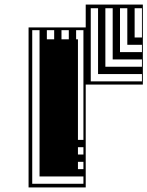

<svg xmlns="http://www.w3.org/2000/svg" viewBox="-20 -820 645 840"><path d="M105 0V-700H355V-800H605V-450H355V0ZM601 -656V-784H569V-656ZM345 -624V-688H313V-648H321V-624ZM249 -688V-648H281V-688ZM185 -688V-648H217V-688ZM345 -592V-624H321V-592ZM601 -592V-624H537V-784H505V-592ZM345 -560V-592H321V-560ZM345 -528V-560H321V-528ZM601 -528V-560H473V-784H441V-528ZM345 -496V-528H321V-496ZM345 -464V-496H321V-464ZM601 -464V-496H409V-784H377V-464ZM345 -432V-464H321V-432ZM345 -400V-432H321V-400ZM345 -368V-400H321V-368ZM345 -336V-368H321V-336ZM345 -304V-336H321V-304ZM345 -272V-304H321V-272ZM345 -240V-272H321V-240ZM345 -208V-240H321V-208ZM345 -144V-176H321V-144ZM345 -80V-112H321V-80ZM345 -16V-48H153V-688H121V-16Z"/></svg>

Font: Rubik Broken Fax
Style: Regular
Weight: 400
Designer: Hubert and Fischer, NaN
Foundry: Hubert and Fischer, NaN
Version: Version 2.201